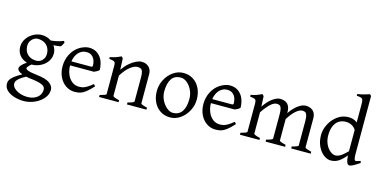

<svg xmlns="http://www.w3.org/2000/svg" viewBox="-89 -1255 3969 1997"><g transform="rotate(15 1895.0 -256.5)"><path d="M210 -144Q189.5 -127 179.2 -113.5Q168.9 -100.1 168.9 -95.7Q168.9 -82.5 195.8 -72.3Q222.7 -62 293.9 -53.7Q391.6 -43 432.6 -12.2Q473.6 18.6 473.6 58.6Q473.6 109.9 437 152.6Q400.4 195.3 343.3 219.7Q286.1 244.1 228 244.1Q178.7 244.1 129.4 230Q80.1 215.8 47.4 186Q14.6 156.2 14.6 111.8Q14.6 92.3 24.7 73.5Q34.7 54.7 63.5 31.2Q92.3 7.8 145 -20.5Q88.9 -40.5 88.9 -74.7Q88.9 -85.4 104 -104.2Q119.1 -123 159.2 -150.9Q108.9 -164.6 78.9 -202.4Q48.8 -240.2 48.8 -293.9Q48.8 -340.3 75.7 -380.6Q102.5 -420.9 146.2 -444.8Q189.9 -468.8 236.8 -468.8Q265.1 -468.8 291.3 -460.4Q317.4 -452.1 338.4 -437Q383.3 -441.4 413.8 -449.5Q444.3 -457.5 473.1 -468.8L482.9 -454.1Q481.4 -450.7 477.1 -439.9Q472.7 -429.2 467.3 -420.9Q461.9 -412.6 455.1 -405.3Q415.5 -398.4 378.4 -397Q405.3 -358.4 405.3 -313Q405.3 -265.1 377.4 -226.3Q349.6 -187.5 304.7 -165.8Q259.8 -144 211.9 -144ZM117.2 -321.8Q117.2 -286.1 131.8 -257.6Q146.5 -229 176.5 -212.2Q206.5 -195.3 251 -195.3Q271 -195.3 291 -206.8Q311 -218.3 324 -240.5Q336.9 -262.7 336.9 -293Q336.9 -328.1 321.5 -357.2Q306.2 -386.2 275.9 -403.1Q245.6 -419.9 203.1 -419.9Q185.5 -419.9 165.5 -408.2Q145.5 -396.5 131.3 -374.3Q117.2 -352.1 117.2 -321.8ZM87.9 92.8Q87.9 119.6 111.1 142.6Q134.3 165.5 172.6 179.2Q210.9 192.9 254.9 192.9Q297.9 192.9 331.1 178Q364.3 163.1 382.3 136.7Q400.4 110.4 400.4 76.7Q400.4 57.1 387.7 43.2Q375 29.3 342.5 18.8Q310.1 8.3 252.9 2Q218.8 -1.5 189.5 -7.8Q146 15.6 123.8 34.2Q101.6 52.7 94.7 66.2Q87.9 79.6 87.9 92.8Z M600.1 -239.3Q600.6 -188 618.4 -144.5Q636.2 -101.1 668.9 -75Q701.7 -48.8 744.6 -48.8Q768.1 -48.8 786.6 -53.2Q805.2 -57.6 829.8 -72Q854.5 -86.4 889.6 -115.2Q898.4 -110.4 907.7 -95.2Q864.7 -47.9 834.2 -24.7Q803.7 -1.5 777.3 6.6Q751 14.6 714.8 14.6Q664.6 14.6 621.3 -13.7Q578.1 -42 552.5 -93.5Q526.9 -145 526.9 -211.9Q526.9 -278.3 555.7 -336.9Q584.5 -395.5 634.8 -430.2Q657.7 -446.3 688.2 -457.5Q718.8 -468.8 743.7 -468.8Q803.2 -468.8 840.8 -438.5Q878.4 -408.2 894.5 -363.5Q910.6 -318.8 910.6 -272Q895 -254.4 856.9 -239.3ZM812 -283.2Q822.8 -283.2 826.7 -286.9Q830.6 -290.5 830.6 -300.8Q830.6 -323.7 822.3 -350.3Q814 -377 791.5 -397.2Q769 -417.5 730 -417.5Q696.8 -417.5 670.2 -400.6Q643.6 -383.8 626.2 -353.3Q608.9 -322.8 603 -283.2Z M1276.9 -21Q1312.5 -30.3 1328.9 -37.4Q1345.2 -44.4 1345.2 -50.8V-309.1Q1345.2 -348.6 1339.1 -369.1Q1333 -389.6 1319.8 -397.5Q1306.6 -405.3 1282.7 -405.3Q1249 -405.3 1205.6 -371.8Q1162.1 -338.4 1118.2 -268.1V-50.8Q1118.2 -43.5 1136.5 -35.6Q1154.8 -27.8 1186.5 -21V0H976.6V-21Q1013.2 -30.8 1029.1 -37.1Q1044.9 -43.5 1044.9 -50.8V-347.2Q1044.9 -375 1041.3 -385.7Q1037.6 -396.5 1024.4 -401.4Q1011.2 -406.2 976.6 -410.2V-429.7Q1033.2 -438.5 1093.8 -468.8L1110.8 -451.7L1116.2 -330.1Q1143.6 -371.6 1179.2 -403.3Q1214.8 -435.1 1249.8 -451.9Q1284.7 -468.8 1310.5 -468.8Q1339.8 -468.8 1364.3 -457Q1388.7 -445.3 1403.6 -421.1Q1418.5 -397 1418.5 -361.8V-50.8Q1418.5 -43.9 1433.6 -37.4Q1448.7 -30.8 1486.8 -21V0H1276.9Z M1540.5 -216.8Q1540.5 -280.8 1570.8 -339.1Q1601.1 -397.5 1652.1 -433.1Q1703.1 -468.8 1762.7 -468.8Q1822.8 -468.8 1868.9 -438.7Q1915 -408.7 1940.2 -356Q1965.3 -303.2 1965.3 -236.8Q1965.3 -172.9 1934.6 -114.7Q1903.8 -56.6 1852.8 -21Q1801.8 14.6 1743.7 14.6Q1683.1 14.6 1637 -15.4Q1590.8 -45.4 1565.7 -97.9Q1540.5 -150.4 1540.5 -216.8ZM1616.2 -231Q1616.2 -181.6 1638.4 -137.5Q1660.6 -93.3 1693.8 -66.2Q1727.1 -39.1 1757.3 -39.1Q1824.2 -39.1 1856.9 -87.4Q1889.6 -135.7 1889.6 -222.2Q1889.6 -272 1868.7 -316.7Q1847.7 -361.3 1814.7 -388.2Q1781.7 -415 1748.5 -415Q1678.2 -415 1647.2 -365.5Q1616.2 -315.9 1616.2 -231Z M2116.7 -239.3Q2117.2 -188 2135 -144.5Q2152.8 -101.1 2185.5 -75Q2218.3 -48.8 2261.2 -48.8Q2284.7 -48.8 2303.2 -53.2Q2321.8 -57.6 2346.4 -72Q2371.1 -86.4 2406.2 -115.2Q2415 -110.4 2424.3 -95.2Q2381.3 -47.9 2350.8 -24.7Q2320.3 -1.5 2293.9 6.6Q2267.6 14.6 2231.4 14.6Q2181.2 14.6 2137.9 -13.7Q2094.7 -42 2069.1 -93.5Q2043.5 -145 2043.5 -211.9Q2043.5 -278.3 2072.3 -336.9Q2101.1 -395.5 2151.4 -430.2Q2174.3 -446.3 2204.8 -457.5Q2235.4 -468.8 2260.3 -468.8Q2319.8 -468.8 2357.4 -438.5Q2395 -408.2 2411.1 -363.5Q2427.2 -318.8 2427.2 -272Q2411.6 -254.4 2373.5 -239.3ZM2328.6 -283.2Q2339.4 -283.2 2343.3 -286.9Q2347.2 -290.5 2347.2 -300.8Q2347.2 -323.7 2338.9 -350.3Q2330.6 -377 2308.1 -397.2Q2285.6 -417.5 2246.6 -417.5Q2213.4 -417.5 2186.8 -400.6Q2160.2 -383.8 2142.8 -353.3Q2125.5 -322.8 2119.6 -283.2Z M3045.4 -21Q3081.1 -30.3 3097.2 -37.4Q3113.3 -44.4 3113.3 -50.8V-309.1Q3113.3 -349.1 3107.7 -370.8Q3102.1 -392.6 3090.3 -401.4Q3078.6 -410.2 3058.1 -410.2Q3025.9 -410.2 2986.8 -375.5Q2947.8 -340.8 2910.6 -279.8V-50.8Q2910.6 -43.9 2926 -37.4Q2941.4 -30.8 2979.5 -21V0H2769.5V-21Q2805.2 -30.3 2821.3 -37.4Q2837.4 -44.4 2837.4 -50.8V-309.1Q2837.4 -349.1 2832 -370.8Q2826.7 -392.6 2814.9 -401.4Q2803.2 -410.2 2782.2 -410.2Q2750.5 -410.2 2714.4 -377.2Q2678.2 -344.2 2634.8 -279.8V-50.8Q2634.8 -43.5 2653.1 -35.6Q2671.4 -27.8 2703.1 -21V0H2493.2V-21Q2529.8 -30.8 2545.7 -37.1Q2561.5 -43.5 2561.5 -50.8V-347.2Q2561.5 -374.5 2557.4 -385.7Q2553.2 -397 2540.3 -401.6Q2527.3 -406.2 2493.2 -410.2V-429.7Q2526.9 -435.1 2553 -444.3Q2579.1 -453.6 2610.4 -468.8L2627.4 -451.7L2632.8 -339.8Q2674.8 -402.3 2720.2 -435.5Q2765.6 -468.8 2802.2 -468.8Q2910.6 -468.8 2910.6 -354V-343.8Q2950.7 -403.3 2995.8 -436Q3041 -468.8 3078.1 -468.8Q3127 -468.8 3156.7 -441.7Q3186.5 -414.6 3186.5 -361.8V-50.8Q3186.5 -43.9 3201.9 -37.4Q3217.3 -30.8 3255.4 -21V0H3045.4Z M3634.3 -82.5Q3593.3 -33.2 3556.6 -9.3Q3520 14.6 3472.7 14.6Q3435.1 14.6 3397 -13.9Q3358.9 -42.5 3333.7 -95.2Q3308.6 -147.9 3308.6 -216.8Q3308.6 -274.4 3338.4 -333Q3368.2 -391.6 3420.9 -430.2Q3473.6 -468.8 3538.6 -468.8Q3564.5 -468.8 3586.7 -462.4Q3608.9 -456.1 3633.3 -438V-622.1Q3633.3 -661.6 3629.6 -676.8Q3626 -691.9 3612.3 -697.8Q3598.6 -703.6 3562.5 -706.1V-725.1Q3597.2 -729.5 3624.5 -736.8Q3651.9 -744.1 3691.4 -756.8L3706.5 -742.2V-124Q3706.5 -91.3 3709.2 -75.2Q3711.9 -59.1 3717.8 -51.8Q3720.7 -47.9 3728 -47.9Q3740.2 -47.9 3776.4 -62L3782.7 -41Q3737.8 -10.7 3712.9 2Q3688 14.6 3674.3 14.6Q3657.7 14.6 3647.7 -8.3Q3637.7 -31.2 3634.3 -82.5ZM3523.4 -415Q3481.4 -415 3449.5 -394.5Q3417.5 -374 3399.7 -332.8Q3381.8 -291.5 3381.8 -231.9Q3381.8 -179.7 3401.4 -137.7Q3420.9 -95.7 3450.2 -72.3Q3479.5 -48.8 3507.3 -48.8Q3528.3 -48.8 3549.1 -59.6Q3569.8 -70.3 3588.4 -86.2Q3606.9 -102.1 3633.3 -127.4V-356.4Q3617.2 -384.3 3587.9 -399.7Q3558.6 -415 3523.4 -415Z"/></g></svg>

Font: David Libre
Style: Regular
Weight: 400
Version: Version 1.000